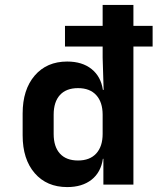

<svg xmlns="http://www.w3.org/2000/svg" viewBox="-20 -750 640 780"><path d="M253 10Q170 10 121 -46.5Q72 -103 72 -200V-289Q72 -386 121 -443Q170 -500 253 -500Q314 -500 352 -469.5Q390 -439 398 -385H401L397 -516V-561H244V-645H397V-730H522V-645H600V-561H522V0H400V-105H398Q390 -50 352 -20Q314 10 253 10ZM297 -98Q345 -98 371 -126.5Q397 -155 397 -206V-284Q397 -335 371 -363.5Q345 -392 297 -392Q249 -392 223.5 -364Q198 -336 198 -284V-206Q198 -154 223.5 -126Q249 -98 297 -98Z"/></svg>

Font: Tiny
Style: Bold
Weight: 700
Monospace: yes
Designer: Philipp Nurullin, Konstantin Bulenkov
Foundry: JetBrains
Version: Version 2.251; ttfautohint (v1.8.4.7-5d5b)